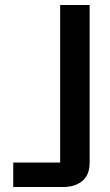

<svg xmlns="http://www.w3.org/2000/svg" viewBox="-20 -749 440 769"><path d="M33 0V-98H221V-729H339V-98Q339 -48 309.5 -24Q280 0 233 0Z"/></svg>

Font: Hubot Sans Condensed ExtraLight Medium
Style: Regular
Weight: 500
Version: Version 2.000